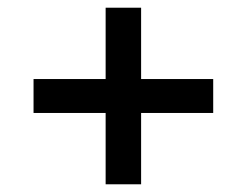

<svg xmlns="http://www.w3.org/2000/svg" viewBox="-20 -554 640 498"><path d="M254 -261H67V-349H254V-534H346V-349H533V-261H346V-76H254Z"/></svg>

Font: IBM Plex Serif
Style: Bold
Weight: 700
Designer: Mike Abbink, Paul van der Laan, Pieter van Rosmalen
Foundry: Bold Monday
Version: Version 2.008